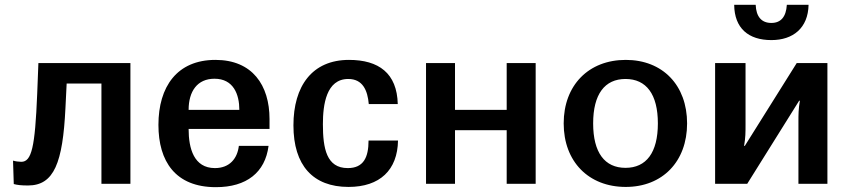

<svg xmlns="http://www.w3.org/2000/svg" viewBox="-20 -761 3513 795"><path d="M34 -94 37 1C51 5 68 7 96 7C204 7 240 -87 251 -314L256 -415H400V0H520V-500H139L134 -372C125 -151 111 -91 68 -91C60 -91 41 -93 35 -96Z M636 -244C636 -93 706 14 874 14C1001 14 1078 -47 1092 -157H969C963 -105 931 -65 870 -65C783 -65 761 -146 761 -227H1096V-268C1096 -408 1025 -513 872 -513C713 -513 636 -402 636 -244ZM761 -306C761 -383 797 -435 868 -435C947 -435 971 -370 971 -306Z M1195 -242C1195 -76 1276 13 1423 13C1553 13 1626 -57 1628 -179H1506C1506 -109 1485 -65 1420 -65C1332 -65 1317 -146 1317 -247C1317 -328 1331 -434 1422 -434C1482 -434 1502 -387 1507 -330H1627C1624 -458 1548 -513 1425 -513C1272 -513 1195 -404 1195 -242Z M1744 0H1864V-222H2078V0H2198V-500H2078V-306H1864V-500H1744Z M2314 -250C2314 -92 2417 13 2571 13C2723 13 2825 -92 2825 -250C2825 -408 2724 -513 2571 -513C2417 -513 2314 -408 2314 -250ZM2436 -250C2436 -371 2484 -434 2570 -434C2656 -434 2704 -371 2704 -250C2704 -129 2656 -66 2570 -66C2484 -66 2436 -129 2436 -250Z M2941 0H3074L3289 -344H3292C3286 -308 3286 -289 3286 -253V0H3406V-500H3279L3064 -157H3061C3067 -192 3067 -212 3067 -247V-500H2941ZM3174 -666C3133 -666 3111 -692 3109 -741H3020C3021 -644 3079 -595 3174 -595C3264 -595 3326 -645 3328 -741H3238C3235 -691 3213 -666 3174 -666Z"/></svg>

Font: Perun SemiBold
Style: Regular
Weight: 600
Foundry: Copyright (c) Stefan Peev, Context Ltd, 2016
Version: Version 1.089